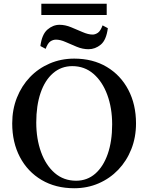

<svg xmlns="http://www.w3.org/2000/svg" viewBox="-20 -992 789 1022"><path d="M375 -680Q474 -680 548 -636Q622 -592 663 -514Q704 -436 704 -335Q704 -261 679 -198Q654 -135 609.5 -88.5Q565 -42 505 -16Q445 10 375 10Q276 10 201.5 -34Q127 -78 86 -156Q45 -234 45 -335Q45 -409 70 -472Q95 -535 139.5 -581.5Q184 -628 244.5 -654Q305 -680 375 -680ZM385 -30Q444 -30 487 -67.5Q530 -105 553.5 -172.5Q577 -240 577 -330Q577 -417 551 -487.5Q525 -558 477.5 -599Q430 -640 365 -640Q306 -640 262.5 -602.5Q219 -565 196 -497.5Q173 -430 173 -340Q173 -253 198.5 -182.5Q224 -112 271.5 -71Q319 -30 385 -30ZM526 -857 554 -842Q546 -779 516.5 -754.5Q487 -730 451 -730Q420 -730 388.5 -743Q357 -756 329 -768.5Q301 -781 278 -781Q262 -781 248 -771.5Q234 -762 223 -732L195 -747Q203 -809 232.5 -834.5Q262 -860 297 -860Q327 -860 358.5 -847Q390 -834 420 -821Q450 -808 473 -808Q487 -808 501 -817.5Q515 -827 526 -857ZM200 -972H548V-912H200Z"/></svg>

Font: Brygada 1918 SemiBold
Style: Regular
Weight: 600
Designer: Mateusz Machalski | Borys Kosmynka | Przemek Hoffer
Foundry: NIEPODLEGLA 2018
Version: Version 3.006